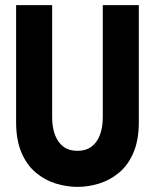

<svg xmlns="http://www.w3.org/2000/svg" viewBox="-20 -720 606 751"><path d="M523 -243V-700H382V-261Q382 -222 371 -192.5Q360 -163 338 -146.5Q316 -130 283 -130Q250 -130 228 -146.5Q206 -163 195 -192.5Q184 -222 184 -261V-700H43V-243Q43 -172 64 -123Q85 -74 120.5 -44.5Q156 -15 198.5 -2Q241 11 283 11Q325 11 367.5 -2Q410 -15 445.5 -44.5Q481 -74 502 -123Q523 -172 523 -243Z"/></svg>

Font: Phudu SemiBold
Style: Regular
Weight: 600
Version: Version 1.005;gftools[0.9.23]